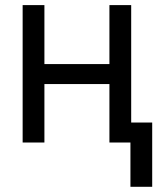

<svg xmlns="http://www.w3.org/2000/svg" viewBox="-20 -550 641 741"><path d="M422.9 -225.6H130.9V-302.7H422.9ZM151.4 0H67.4V-530.3H151.4ZM486.3 0H402.3V-530.3H486.3ZM567.4 170.9H483.4V-77.1H567.4Z"/></svg>

Font: Pretendard Std Variable
Style: Regular
Weight: 400
Designer: Base glyphs from Inter by Rasmus Andersson; Hangeul glyphs from Noto Sans CJK(Source Han Sans) by Jang Soo-young and Kan
Foundry: Kil Hyung-jin
Version: Version 1.309;Glyphs 3.2 (3225)